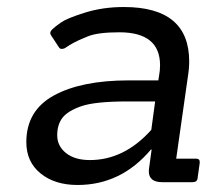

<svg xmlns="http://www.w3.org/2000/svg" viewBox="-20 -519 620 547"><path d="M529 0H442Q404 0 404 -31Q404 -36 405 -42L412 -93H410Q325 8 201 8Q136 8 95.5 -25Q55 -58 55 -114Q55 -204 133.5 -247Q212 -290 347 -290H431L433 -302Q436 -318 436 -333Q436 -427 320 -427Q259 -427 230.5 -415.5Q202 -404 189.5 -397Q177 -390 170.5 -385.5Q164 -381 163 -381Q152 -377 148 -384L125 -419Q120 -427 129 -435.5Q138 -444 154.5 -455.5Q171 -467 222 -483Q273 -499 333 -499Q519 -499 519 -344Q519 -323 515 -299L482 -67H539Q550 -67 549 -55L543 -12Q542 0 529 0ZM343 -230Q251 -230 212 -216.5Q173 -203 158 -183.5Q143 -164 143 -133.5Q143 -103 168 -83Q193 -63 236 -63Q334 -63 411 -149L422 -230Z"/></svg>

Font: Sanchez
Style: Italic
Weight: 400
Designer: Daniel Hernández
Foundry: LatinoType
Version: Version 1.001